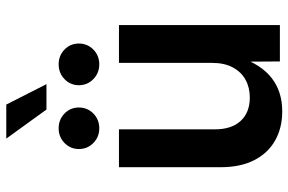

<svg xmlns="http://www.w3.org/2000/svg" viewBox="-180 -772 958 639"><g transform="rotate(-90 299.5 -452.0)"><path d="M249 7.8Q193.8 7.8 151.9 -15.9Q109.9 -39.6 86.4 -85.4Q63 -131.3 63 -197.3V-535.6H189V-216.8Q189 -161.1 217 -130.6Q245.1 -100.1 294.9 -100.1Q328.1 -100.1 354 -114.3Q379.9 -128.4 395 -156.5Q410.2 -184.6 410.2 -225.6V-535.6H536.1V0H415L414.1 -133.8H428.7Q405.3 -63 360.1 -27.6Q314.9 7.8 249 7.8ZM405.3 -601.1Q376.5 -601.1 356.2 -620.8Q335.9 -640.6 335.9 -668.9Q335.9 -697.3 356.2 -716.8Q376.5 -736.3 405.3 -736.3Q434.6 -736.3 454.6 -716.8Q474.6 -697.3 474.6 -668.9Q474.6 -640.6 454.6 -620.8Q434.6 -601.1 405.3 -601.1ZM192.4 -601.1Q163.6 -601.1 143.6 -620.8Q123.5 -640.6 123.5 -668.9Q123.5 -697.3 143.6 -716.8Q163.6 -736.3 192.4 -736.3Q221.7 -736.3 241.7 -716.8Q261.7 -697.3 261.7 -668.9Q261.7 -640.6 241.7 -620.8Q221.7 -601.1 192.4 -601.1ZM254.9 -776.9 158.2 -910.6H271.5L339.4 -776.9Z"/></g></svg>

Font: Inter 20pt SemiBold
Style: Regular
Weight: 600
Version: Version 4.001;git-66647c0bb